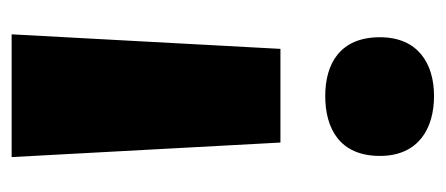

<svg xmlns="http://www.w3.org/2000/svg" viewBox="-238 -516 766 330"><g transform="rotate(-90 145.0 -351.0)"><path d="M226 -252 251 -714H40L65 -252ZM42 -81C42 -15 89 12 145 12C200 12 246 -15 246 -81C246 -150 200 -175 145 -175C89 -175 42 -150 42 -81Z"/></g></svg>

Font: Noto Sans Lao Looped UI Black
Style: Regular
Weight: 900
Designer: Mark Frömberg, Ben Mitchell
Foundry: The Fontpad Ltd
Version: Version 1.001